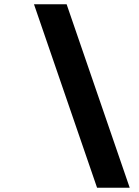

<svg xmlns="http://www.w3.org/2000/svg" viewBox="-20 -880 651 900"><path d="M435 0H588L292.3 -860H139.3Z"/></svg>

Font: Hussar Techniczny
Style: Bold 
Weight: 700
Foundry: Cannot Into Space Fonts
Version: Version 0.77